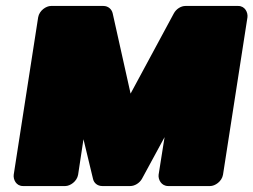

<svg xmlns="http://www.w3.org/2000/svg" viewBox="-20 -586 850 644"><path d="M418 -272 358 -541C355 -555 343 -566 327 -566H151C135 -566 112 -551 108 -528L26 0C24 16 34 38 57 38H199C215 38 238 23 242 0L260 -119L292 14C295 28 307 38 323 38H417C432 38 448 28 456 14L532 -126L512 0C510 16 521 38 544 38H685C701 38 724 23 728 0L810 -528C812 -544 802 -566 779 -566H602C587 -566 571 -556 563 -541Z"/></svg>

Font: Asimov Print
Style: EIt
Weight: 500
Designer: Google
Version: Version 2.000980; 2014